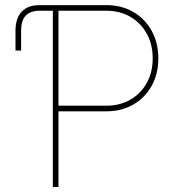

<svg xmlns="http://www.w3.org/2000/svg" viewBox="-20 -748 725 768"><path d="M42 -545.9V-625Q42 -674.8 66.7 -701.2Q91.3 -727.5 137.7 -727.5H191.4V-705.1H139.6Q101.1 -705.1 82.8 -685.5Q64.5 -666 64.5 -625V-545.9ZM191.4 0V-727.5H405.3Q466.3 -727.5 513.2 -700.2Q560.1 -672.9 586.7 -624.8Q613.3 -576.7 613.3 -514.6Q613.3 -452.6 586.7 -404.8Q560.1 -356.9 513.2 -329.8Q466.3 -302.7 405.3 -302.7H203.1V-325.2H405.3Q459.5 -325.2 501.5 -349.4Q543.5 -373.5 567.1 -416.3Q590.8 -459 590.8 -514.6Q590.8 -570.3 567.1 -613.3Q543.5 -656.2 501.5 -680.7Q459.5 -705.1 405.3 -705.1H213.9V0Z"/></svg>

Font: Inter Thin
Style: Regular
Weight: 250
Designer: Rasmus Andersson
Foundry: rsms
Version: Version 4.001;git-66647c0bb